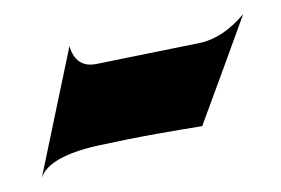

<svg xmlns="http://www.w3.org/2000/svg" viewBox="-39 -464 494 337"><g transform="rotate(-10 207.5 -295.0)"><path d="M410.2 -405.8Q348.1 -297.9 305.2 -224.6Q272.9 -225.1 225.1 -225.1Q177.2 -225.1 117.7 -222.7Q30.3 -218.3 12.2 -184.1Q34.2 -239.3 56.2 -293.9Q78.1 -348.6 100.1 -403.3Q104.5 -364.3 139.6 -364.3Q140.6 -364.3 141.6 -364.3L326.7 -369.1Q368.2 -370.6 410.2 -405.8Z"/></g></svg>

Font: UnifrakturCook
Style: Bold
Weight: 700
Designer: j. 'mach' wust
Version: Version 2011-09-01